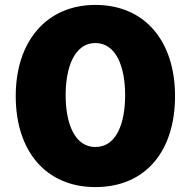

<svg xmlns="http://www.w3.org/2000/svg" viewBox="-20 -736 776 781"><path d="M692 -345C692 -121 572 25 368 25C167 25 44 -121 44 -345C44 -569 170 -716 368 -716C569 -716 692 -569 692 -345ZM489 -349C489 -465 452 -561 368 -561C284 -561 247 -464 247 -349C247 -233 284 -138 368 -138C453 -138 489 -233 489 -349Z"/></svg>

Font: Repo Black
Style: Regular
Weight: 900
Designer: Stefan Peev
Foundry: Context Ltd
Version: Version 1.502